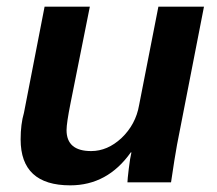

<svg xmlns="http://www.w3.org/2000/svg" viewBox="-20 -548 651 577"><path d="M114 -528H250L192 -238Q180 -178 180 -157Q180 -94 254 -94Q303 -94 345 -133Q388 -174 398 -232L456 -528H593L512 -113Q505 -75 494 0H363Q363 -8 367 -41Q371 -74 375 -90H373Q303 9 191 9Q42 9 42 -129Q42 -175 52 -209Z"/></svg>

Font: Libra Sans
Style: Bold Italic
Weight: 700
Italic angle: -12°
Foundry: Context Ltd
Version: Version 1.002